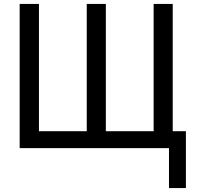

<svg xmlns="http://www.w3.org/2000/svg" viewBox="-20 -753 999 976"><path d="M80 -733H178V-86H421V-733H518V-86H761V-733H858V-86H925V203H839V0H80Z"/></svg>

Font: MongolianScript
Style: Regular
Weight: 400
Designer: Bolorsoft LLC, NUM
Foundry: Bolorsoft LLC
Version: Version 3.2